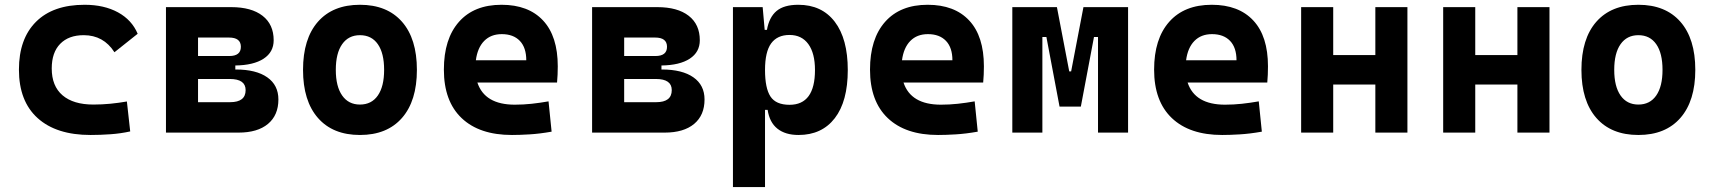

<svg xmlns="http://www.w3.org/2000/svg" viewBox="-20 -547 7071 792"><path d="M353.5 9.8Q212.4 9.8 135.3 -59.8Q58.1 -129.4 58.1 -259.8Q58.1 -386.7 128.4 -457Q198.7 -527.3 329.1 -527.3Q409.2 -527.3 466.6 -496.1Q523.9 -464.8 547.9 -407.7L452.1 -331.5Q407.2 -401.9 325.2 -401.9Q263.2 -401.9 228.3 -366.2Q193.4 -330.6 193.4 -264.6Q193.4 -191.9 238 -153.8Q282.7 -115.7 365.2 -115.7Q400.4 -115.7 435.3 -119.1Q470.2 -122.6 503.4 -128.4L517.1 -4.9Q477.5 3.9 435.5 6.8Q393.6 9.8 353.5 9.8Z M664.6 0V-517.6H933.6Q1017.1 -517.6 1063 -481.9Q1108.9 -446.3 1108.9 -380.9Q1108.9 -332 1067.4 -304.9Q1025.9 -277.8 950.7 -276.9V-260.3H953.1Q1036.6 -260.3 1082.5 -228Q1128.4 -195.8 1128.4 -136.7Q1128.4 -71.8 1085.4 -35.9Q1042.5 0 963.9 0ZM796.9 -125.5H929.2Q993.2 -125.5 993.2 -175.3Q993.2 -221.2 927.7 -221.2H796.9ZM796.9 -315.9H925.8Q973.6 -315.9 973.6 -354Q973.6 -392.1 924.8 -392.1H796.9Z M1464.8 9.8Q1353 9.8 1291.5 -60.5Q1230 -130.9 1230 -258.8Q1230 -387.2 1291.5 -457.3Q1353 -527.3 1464.8 -527.3Q1576.7 -527.3 1638.2 -457.3Q1699.7 -387.2 1699.7 -258.8Q1699.7 -130.9 1638.2 -60.5Q1576.7 9.8 1464.8 9.8ZM1464.8 -115.7Q1512.7 -115.7 1538.6 -153.1Q1564.5 -190.4 1564.5 -258.8Q1564.5 -327.6 1538.6 -364.7Q1512.7 -401.9 1464.8 -401.9Q1417.5 -401.9 1391.4 -364.7Q1365.2 -327.6 1365.2 -258.8Q1365.2 -190.4 1391.4 -153.1Q1417.5 -115.7 1464.8 -115.7Z M2091.8 9.8Q1957.5 9.8 1884.3 -59.8Q1811 -129.4 1811 -259.8Q1811 -386.7 1873.3 -457Q1935.5 -527.3 2048.8 -527.3Q2159.7 -527.3 2220.2 -462.4Q2280.8 -397.5 2280.8 -273.4Q2280.8 -238.3 2277.8 -206.5H1949.2Q1979.5 -115.2 2103.5 -115.2Q2138.7 -115.2 2172.9 -118.9Q2207 -122.6 2242.7 -128.9L2255.4 -3.9Q2205.6 4.9 2164.6 7.3Q2123.5 9.8 2091.8 9.8ZM1942.9 -298.3H2150.9Q2150.9 -350.6 2124.3 -378.4Q2097.7 -406.2 2049.8 -406.2Q2004.9 -406.2 1977.3 -378.2Q1949.7 -350.1 1942.9 -298.3Z M2422.4 0V-517.6H2691.4Q2774.9 -517.6 2820.8 -481.9Q2866.7 -446.3 2866.7 -380.9Q2866.7 -332 2825.2 -304.9Q2783.7 -277.8 2708.5 -276.9V-260.3H2710.9Q2794.4 -260.3 2840.3 -228Q2886.2 -195.8 2886.2 -136.7Q2886.2 -71.8 2843.3 -35.9Q2800.3 0 2721.7 0ZM2554.7 -125.5H2687Q2751 -125.5 2751 -175.3Q2751 -221.2 2685.5 -221.2H2554.7ZM2554.7 -315.9H2683.6Q2731.4 -315.9 2731.4 -354Q2731.4 -392.1 2682.6 -392.1H2554.7Z M3003.4 224.6V-517.6H3126L3134.3 -423.8H3143.6Q3152.8 -476.1 3183.3 -501.7Q3213.9 -527.3 3272.9 -527.3Q3370.1 -527.3 3423.6 -457Q3477.1 -386.7 3477.1 -258.3Q3477.1 -128.9 3423.6 -59.6Q3370.1 9.8 3273.9 9.8Q3219.7 9.8 3187 -16.1Q3154.3 -42 3146.5 -93.8H3135.7V224.6ZM3135.7 -258.3Q3135.7 -183.1 3158.2 -148.9Q3180.7 -114.7 3236.8 -114.7Q3341.8 -114.7 3341.8 -258.3Q3341.8 -327.1 3314.5 -365Q3287.1 -402.8 3236.8 -402.8Q3186.5 -402.8 3161.1 -368.2Q3135.7 -333.5 3135.7 -258.3Z M3849.6 9.8Q3715.3 9.8 3642.1 -59.8Q3568.8 -129.4 3568.8 -259.8Q3568.8 -386.7 3631.1 -457Q3693.4 -527.3 3806.6 -527.3Q3917.5 -527.3 3978 -462.4Q4038.6 -397.5 4038.6 -273.4Q4038.6 -238.3 4035.6 -206.5H3707Q3737.3 -115.2 3861.3 -115.2Q3896.5 -115.2 3930.7 -118.9Q3964.8 -122.6 4000.5 -128.9L4013.2 -3.9Q3963.4 4.9 3922.4 7.3Q3881.3 9.8 3849.6 9.8ZM3700.7 -298.3H3908.7Q3908.7 -350.6 3882.1 -378.4Q3855.5 -406.2 3807.6 -406.2Q3762.7 -406.2 3735.1 -378.2Q3707.5 -350.1 3700.7 -298.3Z M4155.8 0V-517.6H4339.8L4390.6 -252.4H4398.4L4449.2 -517.6H4633.3V0H4509.3V-394.5H4492.7L4438.5 -107.4H4350.6L4296.4 -394.5H4279.8V0Z M5021.5 9.8Q4887.2 9.8 4814 -59.8Q4740.7 -129.4 4740.7 -259.8Q4740.7 -386.7 4803 -457Q4865.2 -527.3 4978.5 -527.3Q5089.4 -527.3 5149.9 -462.4Q5210.4 -397.5 5210.4 -273.4Q5210.4 -238.3 5207.5 -206.5H4878.9Q4909.2 -115.2 5033.2 -115.2Q5068.4 -115.2 5102.5 -118.9Q5136.7 -122.6 5172.4 -128.9L5185.1 -3.9Q5135.3 4.9 5094.2 7.3Q5053.2 9.8 5021.5 9.8ZM4872.6 -298.3H5080.6Q5080.6 -350.6 5054 -378.4Q5027.3 -406.2 4979.5 -406.2Q4934.6 -406.2 4907 -378.2Q4879.4 -350.1 4872.6 -298.3Z M5653.3 0V-198.2H5479.5V0H5347.2V-517.6H5479.5V-319.8H5653.3V-517.6H5785.6V0Z M6239.3 0V-198.2H6065.4V0H5933.1V-517.6H6065.4V-319.8H6239.3V-517.6H6371.6V0Z M6738.3 9.8Q6626.5 9.8 6564.9 -60.5Q6503.4 -130.9 6503.4 -258.8Q6503.4 -387.2 6564.9 -457.3Q6626.5 -527.3 6738.3 -527.3Q6850.1 -527.3 6911.6 -457.3Q6973.1 -387.2 6973.1 -258.8Q6973.1 -130.9 6911.6 -60.5Q6850.1 9.8 6738.3 9.8ZM6738.3 -115.7Q6786.1 -115.7 6812 -153.1Q6837.9 -190.4 6837.9 -258.8Q6837.9 -327.6 6812 -364.7Q6786.1 -401.9 6738.3 -401.9Q6690.9 -401.9 6664.8 -364.7Q6638.7 -327.6 6638.7 -258.8Q6638.7 -190.4 6664.8 -153.1Q6690.9 -115.7 6738.3 -115.7Z"/></svg>

Font: Cascadia Mono PL
Style: Bold
Weight: 700
Monospace: yes
Designer: Aaron Bell
Foundry: Saja Typeworks
Version: Version 2404.023; ttfautohint (v1.8.4)